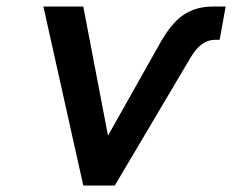

<svg xmlns="http://www.w3.org/2000/svg" viewBox="-20 -572 716 592"><path d="M236.8 0 113.8 -551.8H236.8L313 -153.8L469.2 -431.2Q506.3 -499.5 544.9 -525.6Q583.5 -551.8 636.2 -551.8H675.8L657.2 -449.2H642.1Q600.1 -449.2 567.9 -395L334 0Z"/></svg>

Font: Involve SemiBold Oblique
Style: Italic
Weight: 600
Italic angle: -10.5°
Designer: Stefan Peev
Foundry: Context Ltd.
Version: Version 1.001